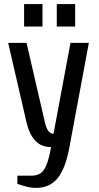

<svg xmlns="http://www.w3.org/2000/svg" viewBox="-20 -710 485 940"><path d="M155 210Q133 210 108.5 203.5Q84 197 65 190V150H135Q160 150 177.5 139Q195 128 207.5 97.5Q220 67 230 10Q181 10 152 -22Q123 -54 110 -110L20 -500H110L200 -110Q207 -80 218 -67.5Q229 -55 242 -55L325 -500H415L320 10Q301 115 262 162.5Q223 210 155 210ZM258 -580V-690H348V-580ZM98 -580V-690H188V-580Z"/></svg>

Font: Cuprum
Style: Regular
Weight: 400
Designer: Jovanny Lemonad
Foundry: Jovanny Lemonad
Version: Version 3.000